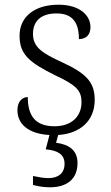

<svg xmlns="http://www.w3.org/2000/svg" viewBox="-20 -564 470 815"><path d="M192 231C263 231 309 197 309 128C309 73 272 49 218 42L227 9C320 3 382 -51 382 -140C382 -213 349 -251 245 -299C160 -338 120 -363 120 -420C120 -471 150 -507 220 -507C283 -507 315 -474 315 -398C347 -398 364 -418 364 -449C364 -497 321 -544 228 -544C128 -544 63 -494 63 -412C63 -332 106 -298 215 -244C305 -202 326 -179 326 -130C326 -72 286 -28 211 -28C124 -28 98 -80 98 -152C79 -152 54 -138 54 -96C54 -40 97 4 190 9L174 70C224 74 254 91 254 131C254 172 227 192 185 192C165 192 144 188 120 183V221C144 228 171 231 192 231Z"/></svg>

Font: Noto Serif Light
Style: Regular
Weight: 300
Designer: Monotype Design Team
Foundry: Monotype Imaging Inc.
Version: Version 2.013